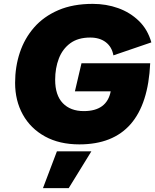

<svg xmlns="http://www.w3.org/2000/svg" viewBox="-20 -735 803 992"><path d="M390 11Q287 11 212.5 -30Q138 -71 98 -143Q58 -215 58 -307Q58 -390 82.5 -463.5Q107 -537 156.5 -593.5Q206 -650 281.5 -682.5Q357 -715 459 -715Q529 -715 590.5 -693Q652 -671 697.5 -627Q743 -583 762 -516L566 -449Q558 -493 526.5 -517Q495 -541 446 -541Q383 -541 343 -511.5Q303 -482 284 -432.5Q265 -383 265 -323Q265 -243 304.5 -202Q344 -161 413 -161Q532 -161 552 -263H367L401 -408H756Q737 11 390 11ZM452 47 335 237H202L274 47Z"/></svg>

Font: Prodigy Sans ExtraBold
Style: Italic
Weight: 800
Italic angle: -13°
Designer: Wei Huang
Foundry: Wei Huang
Version: Version 1.003; ttfautohint (v1.8.3)